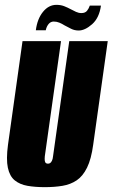

<svg xmlns="http://www.w3.org/2000/svg" viewBox="-20 -761 465 793"><path d="M165 12Q125 12 93.5 6.5Q62 1 41 -16Q20 -33 12.5 -68Q5 -103 13 -163L73 -591H232L165 -115Q164 -104 165 -97Q166 -90 169.5 -87.5Q173 -85 178 -85Q183 -85 187 -87.5Q191 -90 194.5 -97Q198 -104 199 -115L266 -591H425L365 -164Q357 -104 339.5 -68.5Q322 -33 296.5 -16Q271 1 238 6.5Q205 12 165 12ZM305 -635Q288 -635 274 -642Q260 -649 247 -656Q236 -663 225 -667.5Q214 -672 202 -672Q189 -672 180.5 -661.5Q172 -651 169 -636H128Q134 -683 157.5 -712Q181 -741 213 -741Q231 -741 245 -735.5Q259 -730 272 -723Q283 -717 294 -712Q305 -707 316 -707Q332 -707 339.5 -716.5Q347 -726 351 -738H397Q390 -687 360.5 -661Q331 -635 305 -635Z"/></svg>

Font: Alumni Sans Thin Black
Style: Italic
Weight: 900
Italic angle: -8°
Version: Version 1.016